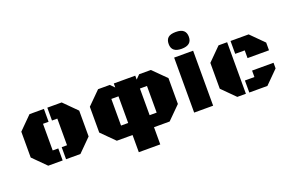

<svg xmlns="http://www.w3.org/2000/svg" viewBox="-111 -1209 2770 1815"><g transform="rotate(-20 1274.0 -301.5)"><path d="M628.9 -129.4 499.5 0H355V-121.1H408.7V-389.2H355V-518.6H499.5L628.9 -389.2ZM264.6 -121.1H320.8V0H175.8L46.4 -129.4V-389.2L175.8 -518.6H320.8V-389.2H264.6Z M1023.9 -478V-518.6H1239.7V-479L1278.8 -518.6H1397L1526.9 -389.2V-129.4L1397 0H1239.7V172.9H1023.9V0H865.7L735.8 -129.4V-389.2L865.7 -518.6H983.9ZM1239.7 -389.2V-121.1H1310.5V-389.2ZM1023.9 -389.2H952.1V-121.1H1023.9Z M1834.5 0H1643.6V-553.2H1834.5ZM1638.7 -690.9Q1638.7 -733.9 1662.6 -754.9Q1686.5 -775.9 1739.7 -775.9Q1793 -775.9 1817.4 -754.4Q1841.8 -732.9 1841.8 -690.9Q1841.8 -606.9 1739.7 -606.9Q1638.7 -606.9 1638.7 -690.9Z M2164.1 0H2077.6L1948.2 -129.4V-389.2L2077.6 -518.6H2164.1ZM2198.2 -389.2V-518.6H2380.4L2509.8 -389.2V-311.5H2293.9V-389.2ZM2198.2 0V-121.1H2293.9V-186H2509.8V-129.4L2380.4 0Z"/></g></svg>

Font: Black Ops One [rus by aLiNcE]
Style: Regular
Weight: 400
Designer: James Grieshaber
Foundry: James Grieshaber
Version: Version 1.002;May 25, 2024;FontCreator 13.0.0.2680 64-bit